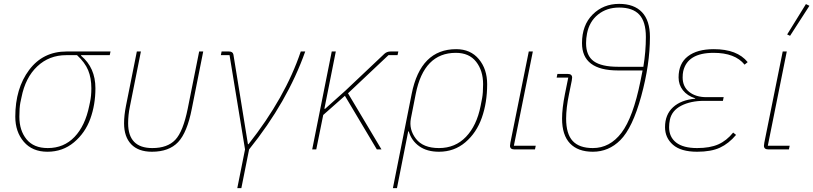

<svg xmlns="http://www.w3.org/2000/svg" viewBox="-20 -772 4202 992"><path d="M547 -487H399V-484Q473 -422 473 -316Q473 -231 446.5 -158Q420 -85 362 -36.5Q304 12 225 12Q147 12 103 -39.5Q59 -91 59 -169Q59 -315 130.5 -410.5Q202 -506 324 -506H551ZM378 -487H322Q234 -487 172.5 -429Q111 -371 91 -269L85 -241Q80 -214 80 -169Q80 -98 117 -52.5Q154 -7 227 -7Q310 -7 365 -64.5Q420 -122 441 -225L445 -244Q452 -275 452 -316Q452 -369 435.5 -409Q419 -449 378 -487Z M708 -506 651 -221Q642 -178 642 -135Q642 -7 767 -7Q845 -7 885.5 -49.5Q926 -92 950 -211L1009 -506H1030L971 -210Q947 -87 900 -37.5Q853 12 765 12Q695 12 658 -26.5Q621 -65 621 -135Q621 -176 631 -226L687 -506Z M1206 200 1246 0 1166 -487H1121L1125 -506H1163Q1183 -506 1186 -490L1223 -262L1261 -27H1264Q1454 -268 1534 -506H1557Q1465 -246 1267 0L1227 200Z M1927 0 1762 -277 1650 -178 1614 0H1593L1694 -506H1715L1656 -210H1660L1765 -304L1966 -494Q1979 -506 1998 -506H2038L2034 -487H1987L1778 -290L1951 0Z M2010 200 2107 -287Q2153 -518 2337 -518Q2411 -518 2454 -466.5Q2497 -415 2497 -337Q2497 -242 2469.5 -164Q2442 -86 2384.5 -37Q2327 12 2248 12Q2186 12 2146 -16.5Q2106 -45 2092 -93H2089L2031 200ZM2248 -7Q2332 -7 2387.5 -65Q2443 -123 2463 -224L2471 -265Q2476 -292 2476 -337Q2476 -407 2440 -453Q2404 -499 2335 -499Q2170 -499 2128 -287L2103 -160Q2092 -103 2129 -55Q2166 -7 2248 -7Z M2748 -19 2744 0H2638Q2615 0 2615 -19Q2615 -23 2617 -35L2712 -506H2733L2635 -19Z M2860 -390H2913Q2936 -390 2936 -371Q2936 -367 2934 -355L2920 -286Q2905 -214 2905 -159Q2905 -80 2939 -43.5Q2973 -7 3043 -7Q3131 -7 3191 -86Q3251 -165 3289 -353L3300 -408H3173Q2987 -408 2987 -549Q2987 -642 3042 -697Q3097 -752 3179 -752Q3256 -752 3297 -709Q3338 -666 3338 -581Q3338 -439 3293 -275Q3248 -111 3185 -48Q3125 12 3043 12Q2966 12 2925 -31Q2884 -74 2884 -159Q2884 -212 2899 -287L2916 -371H2856ZM3008 -549Q3008 -484 3048 -455.5Q3088 -427 3173 -427H3304Q3317 -505 3317 -581Q3317 -660 3283 -696.5Q3249 -733 3179 -733Q3115 -733 3070 -697Q3025 -661 3013 -599Q3008 -574 3008 -549Z M3768 -87 3783 -75Q3745 -30 3699.5 -9Q3654 12 3582 12Q3498 12 3457 -24Q3416 -60 3416 -115Q3416 -180 3457.5 -218Q3499 -256 3572 -262V-264Q3531 -277 3508.5 -305.5Q3486 -334 3486 -372Q3486 -444 3534 -481Q3582 -518 3668 -518Q3789 -518 3843 -451L3827 -438Q3778 -499 3667 -499Q3532 -499 3510 -404Q3507 -390 3507 -372Q3507 -324 3541 -297Q3575 -270 3630 -270H3719L3715 -251H3618Q3549 -251 3500 -226Q3451 -201 3441 -153Q3437 -134 3437 -115Q3437 -64 3473.5 -35.5Q3510 -7 3582 -7Q3648 -7 3691 -26Q3734 -45 3768 -87Z M4162 -742 4062 -587 4047 -594 4144 -751ZM4060 -19 4056 0H3950Q3927 0 3927 -19Q3927 -23 3929 -35L4024 -506H4045L3947 -19Z"/></svg>

Font: IBM Plex Sans Thin
Style: Italic
Weight: 100
Italic angle: -11.31°
Designer: Mike Abbink, Paul van der Laan, Pieter van Rosmalen
Foundry: Bold Monday
Version: Version 3.0